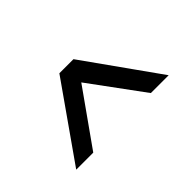

<svg xmlns="http://www.w3.org/2000/svg" viewBox="-135 -602 693 693"><g transform="rotate(45 211.5 -255.5)"><path d="M349 -17 60 -220V-292L344 -494V-403L103 -226L102 -279L349 -104Z"/></g></svg>

Font: Narnoor
Style: Regular
Weight: 400
Designer: S. Sridhar Murthy
Foundry: SIL International
Version: Version 3.000